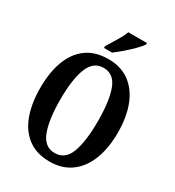

<svg xmlns="http://www.w3.org/2000/svg" viewBox="-219 -1057 1085 1193"><g transform="rotate(30 323.5 -460.5)"><path d="M324 10Q230 10 168 -36Q106 -82 75.5 -165Q45 -248 45 -359Q45 -470 75.5 -552Q106 -634 168 -679.5Q230 -725 325 -725Q414 -725 476 -679.5Q538 -634 570 -551.5Q602 -469 602 -358Q602 -247 570 -164.5Q538 -82 475.5 -36Q413 10 324 10ZM324 -52Q399 -52 429 -132.5Q459 -213 459 -358Q459 -503 429 -583Q399 -663 325 -663Q252 -663 220.5 -583Q189 -503 189 -358Q189 -213 220 -132.5Q251 -52 324 -52ZM264 -784Q284 -818 309 -857.5Q334 -897 346 -931H480V-921Q470 -904 442.5 -876Q415 -848 382 -819.5Q349 -791 322 -771H264Z"/></g></svg>

Font: Noto Serif Ethiopic ExtraCondensed
Style: Bold
Weight: 700
Width: 2
Designer: Monotype Design Team
Foundry: Monotype Imaging Inc.
Version: Version 2.102; ttfautohint (v1.8.4.7-5d5b)